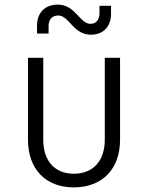

<svg xmlns="http://www.w3.org/2000/svg" viewBox="-20 -800 640 830"><path d="M373 -650C426 -650 460 -684 460 -742V-775H410V-742C410 -714 395 -697 371 -697C324 -697 307 -780 230 -780C175 -780 140 -746 140 -688V-655H190V-688C190 -716 206 -733 232 -733C279 -733 296 -650 373 -650ZM299 10C422 10 499 -69 499 -196V-550H433V-196C433 -104 382 -49 299 -49C217 -49 167 -104 167 -196V-550H101V-196C101 -69 177 10 299 10Z"/></svg>

Font: JetBrains Mono ExtraLight
Style: Regular
Weight: 240
Monospace: yes
Designer: Philipp Nurullin, Konstantin Bulenkov
Foundry: JetBrains
Version: Version 2.305